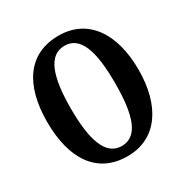

<svg xmlns="http://www.w3.org/2000/svg" viewBox="-168 -865 982 1015"><g transform="rotate(-30 323.5 -357.5)"><path d="M324 10C503 10 602 -137 602 -358C602 -580 503 -725 325 -725C136 -725 45 -580 45 -359C45 -137 136 10 324 10ZM324 -52C227 -52 189 -165 189 -358C189 -551 227 -663 325 -663C424 -663 459 -551 459 -358C459 -165 424 -52 324 -52Z"/></g></svg>

Font: Noto Serif Devanagari ExtraCondensed
Style: Bold
Weight: 700
Width: 2
Designer: Universal Thirst, Indian Type Foundry and the Monotype Design Team
Foundry: Monotype Imaging Inc.
Version: Version 2.004